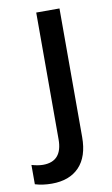

<svg xmlns="http://www.w3.org/2000/svg" viewBox="-142 -548 474 813"><g transform="rotate(-10 95.0 -141.5)"><path d="M-9 136Q74 136 74 41V-504H174V49Q174 133 132 177Q90 221 14 221Q-25 221 -58 211V128Q-30 136 -9 136Z"/></g></svg>

Font: Muli SemiBold
Style: Regular
Weight: 600
Designer: Vernon Adams
Foundry: Vernon Adams
Version: Version 2.000